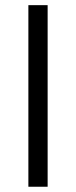

<svg xmlns="http://www.w3.org/2000/svg" viewBox="-20 -710 289 730"><path d="M87.9 -690.4H161.1V0H87.9Z"/></svg>

Font: Dinish
Style: Regular
Weight: 400
Designer: Bert Driehuis
Foundry: Playbeing
Version: Version 3.006; git-39231f3c-release